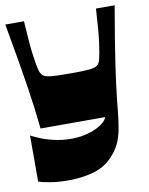

<svg xmlns="http://www.w3.org/2000/svg" viewBox="-81 -560 643 830"><g transform="rotate(-10 240.0 -145.5)"><path d="M22 192V-10Q31 -5 56 6Q81 17 118 26Q155 35 198 35Q239 35 275.5 23.5Q312 12 333 -4Q342 -11 348 -18Q354 -25 355 -32H72Q67 -81 61.5 -123.5Q56 -166 48.5 -215.5Q41 -265 29.5 -333Q18 -401 0 -501H82Q85 -450 88 -413.5Q91 -377 94.5 -351.5Q98 -326 101 -309Q104 -292 107 -281Q112 -265 121.5 -257Q131 -249 158 -246.5Q185 -244 240 -244Q296 -244 322.5 -246.5Q349 -249 359 -257Q369 -265 373 -281Q376 -292 379 -309Q382 -326 385.5 -351.5Q389 -377 392 -413.5Q395 -450 398 -501H480Q466 -421 456 -359Q446 -297 439 -249.5Q432 -202 427.5 -166.5Q423 -131 420 -104Q417 -77 415 -55Q410 -2 403 33Q396 68 383.5 93.5Q371 119 348 144Q314 181 263 195.5Q212 210 154 210Q109 210 73.5 204Q38 198 22 192Z"/></g></svg>

Font: Ojuju ExtraBold
Style: Regular
Weight: 800
Designer: Chisaokwu Joboson, Mirko Velimirovic
Foundry: Udi Foundry
Version: Version 1.000